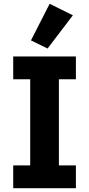

<svg xmlns="http://www.w3.org/2000/svg" viewBox="-20 -997 472 1017"><path d="M382 0H50V-121H140V-577H50V-698H382V-577H292V-121H382ZM366 -916 232 -740 144 -783 243 -977Z"/></svg>

Font: IBM Plex Sans
Style: Regular
Weight: 400
Designer: Mike Abbink, Paul van der Laan, Pieter van Rosmalen
Foundry: Bold Monday
Version: Version 3.201